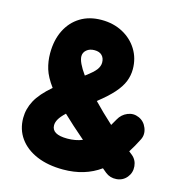

<svg xmlns="http://www.w3.org/2000/svg" viewBox="-119 -845 928 1023"><g transform="rotate(15 345.0 -333.5)"><path d="M46.4 -132.8Q46.4 -183.1 71.3 -229.5Q96.2 -275.9 156.7 -327.6Q120.6 -376.5 108.2 -417.2Q95.7 -458 95.7 -502.9Q95.7 -575.7 122.8 -630.1Q149.9 -684.6 199.2 -714.8Q248.5 -745.1 315.9 -745.1Q381.3 -745.1 432.9 -717.5Q484.4 -689.9 513.9 -642.1Q543.5 -594.2 543.5 -534.2Q543.5 -499 530.5 -466.3Q517.6 -433.6 486.6 -398.4Q455.6 -363.3 401.9 -321.3Q449.2 -272 508.8 -217.8Q519 -234.4 529.3 -253.4Q545.9 -283.7 577.1 -296.6Q608.4 -309.6 639.6 -295.9Q670.9 -282.2 684.1 -248.5Q697.3 -214.8 682.1 -184.6Q660.6 -141.6 638.2 -106.9Q646.5 -100.1 655.3 -93.3Q682.1 -71.8 685.3 -36.9Q688.5 -2 667 24.4Q645.5 50.8 610.4 53.7Q575.2 56.6 548.8 35.2Q537.1 25.9 526.4 16.6Q441.4 78.1 322.3 78.1Q238.3 78.1 176.3 51.8Q114.3 25.4 80.3 -22.2Q46.4 -69.8 46.4 -132.8ZM260.7 -530.8Q260.7 -497.6 305.2 -435.5Q347.7 -466.8 362.1 -486.3Q376.5 -505.9 376.5 -525.9Q376.5 -550.3 362.3 -564.9Q348.1 -579.6 320.8 -579.6Q293.9 -579.6 277.3 -565.4Q260.7 -551.3 260.7 -530.8ZM215.3 -137.7Q215.3 -86.9 301.3 -86.9Q347.2 -86.9 384.3 -102.1Q310.5 -165.5 260.7 -213.4Q235.4 -189.5 225.3 -171.6Q215.3 -153.8 215.3 -137.7Z"/></g></svg>

Font: Mikhak-DS2-FD Black
Style: Regular
Weight: 900
Designer: Amin Abedi
Version: Version 3.2